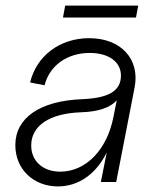

<svg xmlns="http://www.w3.org/2000/svg" viewBox="-20 -653 559 689"><path d="M188 16C263 16 326 -30 363 -106L342 0H397L463 -339C483 -441 414 -516 300 -516C195 -516 111 -453 88 -357L140 -347C158 -418 221 -463 302 -463C370 -463 414 -431 414 -382C414 -327 371 -301 274 -297C123 -291 35 -230 35 -132C35 -46 100 16 188 16ZM196 -37C134 -37 92 -75 92 -131C92 -202 158 -246 270 -250C332 -252 375 -266 399 -293L387 -233C364 -115 288 -37 196 -37ZM206 -590H468L476 -633H214Z"/></svg>

Font: Uncut Sans Light Italic
Style: Regular
Weight: 300
Italic angle: -11°
Designer: Kasper Nordkvist
Foundry: UNCUT.wtf
Version: Version 1.304;Glyphs 3.2 (3246)